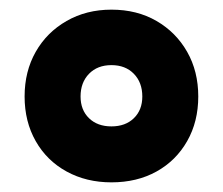

<svg xmlns="http://www.w3.org/2000/svg" viewBox="-20 -837 462 398"><path d="M211 -459Q159 -459 118 -481.5Q77 -504 54 -544.5Q31 -585 31 -637Q31 -689 54 -729.5Q77 -770 118 -793.5Q159 -817 211 -817Q264 -817 304.5 -793.5Q345 -770 368 -729.5Q391 -689 391 -637Q391 -585 368 -544.5Q345 -504 304.5 -481.5Q264 -459 211 -459ZM211 -575Q240 -575 257.5 -592Q275 -609 275 -637Q275 -666 257.5 -684Q240 -702 211 -702Q182 -702 164.5 -684Q147 -666 147 -637Q147 -609 164.5 -592Q182 -575 211 -575Z"/></svg>

Font: Noto Sans Kannada UI Black
Style: Regular
Weight: 900
Designer: Jelle Bosma - Monotype Design Team
Foundry: Monotype Imaging Inc.
Version: Version 2.005; ttfautohint (v1.8.4.7-5d5b)